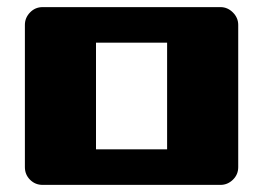

<svg xmlns="http://www.w3.org/2000/svg" viewBox="-20 -520 740 540"><path d="M600 -500Q620 -500 635 -485Q650 -470 650 -450V-50Q650 -29 635 -14.5Q620 0 600 0H100Q79 0 64.5 -14.5Q50 -29 50 -50V-450Q50 -470 64.5 -485Q79 -500 100 -500ZM250 -400V-100H450V-400Z"/></svg>

Font: Tokeely Brookings
Style: Regular
Weight: 400
Designer: Peter Wiegel
Foundry: Peter Wiegel
Version: Version 2.001